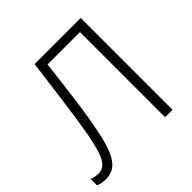

<svg xmlns="http://www.w3.org/2000/svg" viewBox="-185 -879 1056 1056"><g transform="rotate(-45 343.0 -351.5)"><path d="M586.9 -713.9H228C207.5 -553.7 183.1 -361.3 160.2 -231C153.3 -195.8 146 -163.6 137.7 -134.8C121.1 -76.2 96.2 -39.1 51.8 -39.1C29.8 -39.1 13.2 -43.5 -1 -49.8V0C15.1 7.3 34.2 11.2 57.1 11.2C89.8 11.2 115.7 2 135.7 -17.1C174.8 -54.2 196.8 -125.5 213.9 -215.8C222.7 -258.3 231 -305.7 238.3 -357.4C252.9 -460.9 266.6 -569.8 276.9 -662.1H528.8V0H586.9Z"/></g></svg>

Font: Noto Reveo Sans
Style: Regular
Weight: 300
Designer: Monotype Design Team
Foundry: Monotype Imaging Inc.
Version: Version 2.007